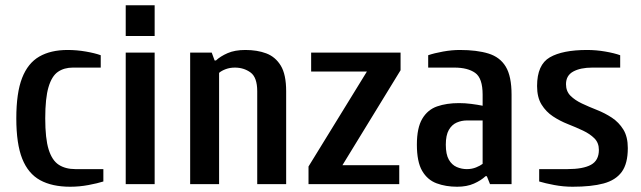

<svg xmlns="http://www.w3.org/2000/svg" viewBox="-20 -700 2438 730"><path d="M247 10Q178 10 132.5 -15Q87 -40 64.5 -96.5Q42 -153 42 -250Q42 -347 64 -403.5Q86 -460 129.5 -485Q173 -510 237 -510Q272 -510 306.5 -504Q341 -498 363 -490V-443H257Q224 -443 200.5 -427Q177 -411 164.5 -369Q152 -327 152 -250Q152 -173 165 -131.5Q178 -90 203.5 -73.5Q229 -57 267 -57H373V-10Q351 -3 316.5 3.5Q282 10 247 10Z M458 0V-500H568V0ZM458 -563V-680H568V-563Z M703 0V-500H785L796 -470H801Q818 -486 845.5 -498Q873 -510 913 -510Q958 -510 992.5 -497Q1027 -484 1047.5 -450.5Q1068 -417 1068 -353V0H958V-353Q958 -406 932.5 -424.5Q907 -443 873 -443Q854 -443 838 -437Q822 -431 813 -423V0Z M1153 0V-67L1375 -428H1163V-500H1503V-433L1282 -72H1498V0Z M1718 10Q1675 10 1640 -3Q1605 -16 1585 -50.5Q1565 -85 1565 -150Q1565 -214 1585.5 -248.5Q1606 -283 1642 -295.5Q1678 -308 1725 -308Q1748 -308 1771.5 -305Q1795 -302 1815 -298V-340Q1815 -403 1786.5 -423Q1758 -443 1708 -443H1608V-490Q1631 -498 1664.5 -504Q1698 -510 1728 -510Q1793 -510 1837 -496.5Q1881 -483 1903 -446.5Q1925 -410 1925 -340V0H1843L1831 -30H1826Q1809 -14 1782 -2Q1755 10 1718 10ZM1755 -57Q1774 -57 1790 -63.5Q1806 -70 1815 -77V-242H1755Q1735 -242 1716.5 -234Q1698 -226 1686.5 -206Q1675 -186 1675 -150Q1675 -113 1686.5 -93Q1698 -73 1716.5 -65Q1735 -57 1755 -57Z M2157 10Q2122 10 2087.5 3.5Q2053 -3 2030 -10V-57H2137Q2197 -57 2227 -73.5Q2257 -90 2257 -130Q2257 -157 2240 -174Q2223 -191 2196.5 -203.5Q2170 -216 2139.5 -228Q2109 -240 2082.5 -257.5Q2056 -275 2039 -302.5Q2022 -330 2022 -373Q2022 -454 2070.5 -482Q2119 -510 2212 -510Q2247 -510 2281.5 -504Q2316 -498 2338 -490V-443H2232Q2187 -443 2159.5 -428Q2132 -413 2132 -380Q2132 -353 2149 -336Q2166 -319 2192.5 -306.5Q2219 -294 2249.5 -282Q2280 -270 2306.5 -252.5Q2333 -235 2350 -207.5Q2367 -180 2367 -137Q2367 -78 2344 -46.5Q2321 -15 2275 -2.5Q2229 10 2157 10Z"/></svg>

Font: Cuprum SemiBold
Style: Regular
Weight: 600
Designer: Jovanny Lemonad
Foundry: Jovanny Lemonad
Version: Version 3.000